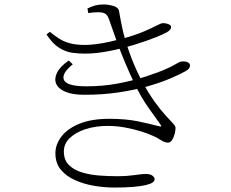

<svg xmlns="http://www.w3.org/2000/svg" viewBox="-20 -802 1040 863"><path d="M493 41Q451 41 405 33.5Q359 26 319 8.5Q279 -9 254 -38.5Q229 -68 229 -113Q229 -152 255.5 -187.5Q282 -223 336 -245.5Q390 -268 472 -268Q546 -268 601 -256.5Q656 -245 693 -235Q704 -232 704.5 -234.5Q705 -237 700 -244Q685 -266 649 -315.5Q613 -365 580 -436Q561 -476 542.5 -520Q524 -564 506 -613Q488 -662 470 -715Q465 -731 455 -739Q445 -747 422 -747Q409 -747 398.5 -746Q388 -745 377 -743L373 -764Q394 -774 410 -778Q426 -782 445 -782Q466 -782 489 -775.5Q512 -769 515 -752Q519 -731 523 -708.5Q527 -686 532.5 -662.5Q538 -639 545 -615Q552 -594 561.5 -566.5Q571 -539 584.5 -507.5Q598 -476 615 -443Q648 -382 676 -343.5Q704 -305 725 -282.5Q746 -260 757.5 -247.5Q769 -235 769 -227Q769 -216 765 -200Q761 -184 753.5 -172.5Q746 -161 735 -161Q725 -161 715.5 -165.5Q706 -170 694.5 -177.5Q683 -185 666 -192Q647 -201 615.5 -211Q584 -221 544.5 -228.5Q505 -236 463 -236Q409 -236 364.5 -221.5Q320 -207 293.5 -181.5Q267 -156 267 -121Q267 -83 289.5 -60.5Q312 -38 348.5 -27Q385 -16 426.5 -13Q468 -10 506 -10Q532 -10 551 -11.5Q570 -13 584.5 -15Q599 -17 611.5 -18.5Q624 -20 636 -20Q655 -20 665 -12.5Q675 -5 675 4Q675 12 665.5 18.5Q656 25 635 30Q614 35 579 38Q544 41 493 41ZM359 -376Q306 -376 274 -389.5Q242 -403 232.5 -425.5Q223 -448 236.5 -475.5Q250 -503 289 -530L307 -513Q255 -471 267.5 -442.5Q280 -414 370 -414Q442 -414 509 -426.5Q576 -439 633.5 -457.5Q691 -476 731 -494Q755 -505 766.5 -512Q778 -519 785.5 -522.5Q793 -526 802 -526Q812 -526 819 -524Q826 -522 830 -518Q834 -514 834 -508Q834 -501 830 -495Q826 -489 814 -482Q787 -467 743.5 -448.5Q700 -430 641.5 -413.5Q583 -397 512 -386.5Q441 -376 359 -376ZM362 -561Q333 -561 304 -565Q275 -569 246 -587Q217 -605 189 -647L204 -659Q227 -640 248 -627Q269 -614 296 -607Q323 -600 364 -600Q384 -600 411.5 -603.5Q439 -607 469 -613.5Q499 -620 526 -627Q588 -644 625.5 -660Q663 -676 683.5 -687Q704 -698 713 -698Q721 -698 729 -696Q737 -694 743 -690.5Q749 -687 749 -680Q749 -674 744.5 -668.5Q740 -663 730 -657Q719 -650 680.5 -634.5Q642 -619 587.5 -602Q533 -585 473.5 -573Q414 -561 362 -561Z"/></svg>

Font: Noto Serif JP ExtraLight ExtraLight
Style: Regular
Weight: 250
Version: Version 2.003-H1;hotconv 1.1.1;makeotfexe 2.6.0